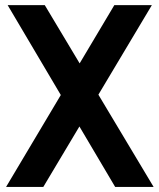

<svg xmlns="http://www.w3.org/2000/svg" viewBox="-20 -734 626 754"><path d="M432.2 0 10 -713.9H155.8L583.2 0ZM3.9 0 429 -713.9H576.4L150.1 0Z"/></svg>

Font: Nokora
Style: Regular
Weight: 400
Designer: Danh Hong
Foundry: Danh Hong
Version: Version 9.000